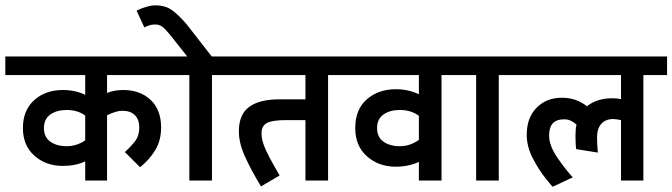

<svg xmlns="http://www.w3.org/2000/svg" viewBox="-44 -678 2525 721"><path d="M358 -329Q385 -340 419 -340Q482 -340 521.5 -303Q561 -266 561 -199Q561 -151 539.5 -115Q518 -79 482 -50L425 -107Q452 -132 465.5 -151Q479 -170 479 -200Q479 -228 463 -245Q447 -262 415 -262Q392 -262 358 -245V0H276V-72Q240 -55 192 -55Q128 -55 85 -93.5Q42 -132 42 -197Q42 -264 84.5 -302Q127 -340 192 -340Q238 -340 276 -322V-396H-24V-466H629V-396H358ZM276 -151V-244Q248 -265 206 -265Q169 -265 145 -248Q121 -231 121 -197Q121 -163 145 -146Q169 -129 206 -129Q244 -129 276 -151Z M752 -396V0H667V-396H578V-466H659L594 -548Q576 -570 565 -578Q554 -586 539 -586Q525 -586 513 -581.5Q501 -577 498 -575L469 -638Q472 -640 483 -644.5Q494 -649 509.5 -653.5Q525 -658 539 -658Q574 -658 598 -642.5Q622 -627 656 -588L751 -466H839V-396Z M1188 -396V0H1103V-227H1031Q978 -227 958 -216Q938 -205 938 -177Q938 -150 953.5 -116.5Q969 -83 985.5 -55Q1002 -27 1006 -19L936 22Q898 -41 875.5 -91Q853 -141 853 -185Q853 -248 891.5 -276.5Q930 -305 1006 -305H1103V-396H791V-466H1277V-396Z M1614 -396V0H1529V-70Q1489 -52 1443 -52Q1378 -52 1334 -91Q1290 -130 1290 -197Q1290 -267 1333.5 -305Q1377 -343 1443 -343Q1489 -343 1529 -324V-396H1229V-466H1703V-396ZM1529 -153V-243Q1500 -265 1457 -265Q1420 -265 1396 -248Q1372 -231 1372 -197Q1372 -163 1396 -146Q1420 -129 1457 -129Q1497 -129 1529 -153Z M1829 -396V0H1744V-396H1655V-466H1916V-396Z M2372 -396V0H2288V-227Q2268 -231 2259 -231Q2230 -231 2214 -213Q2198 -195 2198 -162Q2198 -135 2201 -105L2120 -118Q2117 -133 2117 -169Q2117 -193 2121 -210Q2099 -230 2076 -230Q2045 -230 2031.5 -214.5Q2018 -199 2018 -169Q2018 -132 2048 -87.5Q2078 -43 2107 -12L2032 23Q2032 26 2005 -8Q1978 -42 1956 -85Q1934 -128 1934 -172Q1934 -236 1971 -273.5Q2008 -311 2066 -311Q2120 -311 2160 -279Q2197 -309 2257 -309Q2271 -309 2288 -306V-396H1868V-466H2461V-396Z"/></svg>

Font: Cambay Devanagari
Style: Regular
Weight: 700
Designer: Pooja Saxena
Foundry: Pooja Saxena
Version: Version 1.095;PS 001.095;hotconv 1.0.70;makeotf.lib2.5.58329